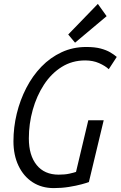

<svg xmlns="http://www.w3.org/2000/svg" viewBox="-20 -950 619 985"><path d="M256 15Q194 15 147.5 -15Q101 -45 75 -99.5Q49 -154 49 -225Q49 -297 66 -367Q83 -437 115 -499Q147 -561 192.5 -608Q238 -655 296 -682Q354 -709 422 -709Q467 -709 496.5 -701Q526 -693 545.5 -681.5Q565 -670 579 -658L538 -595Q520 -612 488.5 -626Q457 -640 417 -640Q350 -640 296.5 -606.5Q243 -573 205.5 -515.5Q168 -458 148 -386.5Q128 -315 128 -240Q128 -153 168 -103.5Q208 -54 281 -54Q313 -54 335.5 -59Q358 -64 370 -68L433 -333H512L436 -16Q426 -12 398.5 -4.5Q371 3 333.5 9Q296 15 256 15ZM365 -731 330 -773 482 -930 527 -867Z"/></svg>

Font: Ubuntu Sans Mono
Style: Italic
Weight: 400
Italic angle: -13.5°
Monospace: yes
Designer: Dalton Maag Ltd
Foundry: Dalton Maag Ltd
Version: Version 1.006